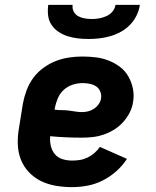

<svg xmlns="http://www.w3.org/2000/svg" viewBox="-20 -760 640 788"><path d="M276 8Q242 8 209.5 2.5Q177 -3 149 -16.5Q121 -30 99 -53Q77 -76 65.5 -105.5Q54 -135 53 -168.5Q52 -202 58 -235L74 -335Q79 -362 89 -389Q99 -416 116 -439.5Q133 -463 157.5 -481Q182 -499 209 -509.5Q236 -520 263.5 -524Q291 -528 318 -528Q347 -528 374.5 -524.5Q402 -521 427 -511Q452 -501 473 -485Q494 -469 507 -446Q520 -423 525.5 -396Q531 -369 526 -341Q523 -319 512 -297.5Q501 -276 484.5 -258Q468 -240 447.5 -227.5Q427 -215 405 -207.5Q383 -200 360.5 -197.5Q338 -195 315 -195Q283 -195 250 -196.5Q217 -198 186 -201Q184 -181 188.5 -161.5Q193 -142 205 -127.5Q217 -113 236 -107Q255 -101 276 -101Q292 -101 308 -103.5Q324 -106 339.5 -113.5Q355 -121 367.5 -132Q380 -143 390 -157L501 -108Q483 -80 457 -57Q431 -34 401 -19Q371 -4 339 2Q307 8 276 8ZM316 -300Q329 -300 341.5 -303Q354 -306 365.5 -313.5Q377 -321 385 -332.5Q393 -344 395 -357Q397 -371 391.5 -384.5Q386 -398 374.5 -405.5Q363 -413 348.5 -416Q334 -419 319 -419Q299 -419 278.5 -412.5Q258 -406 242 -391.5Q226 -377 217.5 -357Q209 -337 205 -317L204 -310Q218 -308 232.5 -308Q247 -308 260.5 -306.5Q274 -305 288 -302.5Q302 -300 316 -300ZM343 -600Q321 -600 299.5 -602.5Q278 -605 257.5 -611.5Q237 -618 220 -629.5Q203 -641 191.5 -658Q180 -675 177.5 -696.5Q175 -718 178 -740H278Q276 -725 282.5 -712.5Q289 -700 301 -693.5Q313 -687 327.5 -684.5Q342 -682 357 -682Q372 -682 386.5 -684.5Q401 -687 416 -693.5Q431 -700 441.5 -712.5Q452 -725 454 -740H554Q551 -718 540.5 -696.5Q530 -675 513.5 -658Q497 -641 476 -629.5Q455 -618 432.5 -611.5Q410 -605 387.5 -602.5Q365 -600 343 -600Z"/></svg>

Font: Iosevka Etoile Heavy
Style: Italic
Weight: 900
Italic angle: -9°
Designer: Belleve Invis
Foundry: Belleve Invis
Version: Version 22.1.2; ttfautohint (v1.8.4)